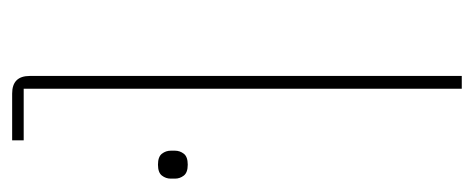

<svg xmlns="http://www.w3.org/2000/svg" viewBox="-252 -528 780 316"><g transform="rotate(90 138.0 -370.0)"><path d="M134 0Q105 0 105 -29V-740H126V-19H211V0ZM251 -240Q238 -240 233 -246.5Q228 -253 228 -261V-268Q228 -276 233 -282.5Q238 -289 251 -289Q264 -289 269 -282.5Q274 -276 274 -268V-261Q274 -253 269 -246.5Q264 -240 251 -240Z"/></g></svg>

Font: IBM Plex Sans Hebrew Thin
Style: Regular
Weight: 100
Designer: Mike Abbink, Paul van der Laan, Pieter van Rosmalen, Yanek Iontef
Foundry: Bold Monday
Version: Version 1.2